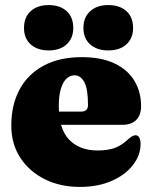

<svg xmlns="http://www.w3.org/2000/svg" viewBox="-20 -722 600 756"><path d="M535.5 -304Q535.5 -269 516.5 -249.8Q497.5 -230.5 462 -230.5H165.5V-282.5H299Q326.5 -282.5 326.5 -308.5Q326.5 -371.5 312 -398.5Q297.5 -425.5 273.5 -425.5Q256 -425.5 242 -412.5Q228 -399.5 219.8 -372.8Q211.5 -346 211.5 -305Q211.5 -214 252.5 -171.8Q293.5 -129.5 364.5 -129.5Q397.5 -129.5 424.5 -137Q451.5 -144.5 477.5 -167.5Q492 -180.5 499.5 -185Q507 -189.5 514 -189.5Q524 -189.5 528.8 -179.5Q533.5 -169.5 533.5 -155Q533.5 -110.5 503.2 -71.8Q473 -33 419.2 -9.5Q365.5 14 294 14Q217.5 14 156.5 -16.2Q95.5 -46.5 60 -100.8Q24.5 -155 24.5 -227.5Q24.5 -309 57 -369.5Q89.5 -430 151.8 -463.5Q214 -497 302 -497Q379.5 -497 431.5 -472Q483.5 -447 509.5 -403.5Q535.5 -360 535.5 -304ZM171.5 -523.5Q127 -523.5 100.8 -547.2Q74.5 -571 74.5 -612Q74.5 -654 100.8 -678Q127 -702 171.5 -702Q216.5 -702 242.5 -678Q268.5 -654 268.5 -612Q268.5 -571.5 242.5 -547.5Q216.5 -523.5 171.5 -523.5ZM406 -523.5Q361.5 -523.5 335 -547.2Q308.5 -571 308.5 -612Q308.5 -653.5 335 -677.8Q361.5 -702 406 -702Q452 -702 478 -678Q504 -654 504 -612Q504 -571.5 478 -547.5Q452 -523.5 406 -523.5Z"/></svg>

Font: Fraunces
Style: Regular
Weight: 900
Version: Version 1.000;[b76b70a41]